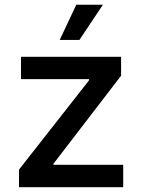

<svg xmlns="http://www.w3.org/2000/svg" viewBox="-20 -779 592 799"><path d="M59.1 0V-73.2L350.6 -444.8V-449.7H67.4V-542.5H483.9V-463.9L202.6 -97.7V-93.3H492.7V0ZM228.5 -612.8 297.4 -759.3H408.2L310.5 -612.8Z"/></svg>

Font: Inter 16pt Medium
Style: Regular
Weight: 500
Version: Version 4.001;git-66647c0bb